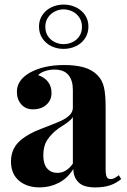

<svg xmlns="http://www.w3.org/2000/svg" viewBox="-20 -817 558 844"><path d="M28.8 0ZM368.7 -700.2Q368.7 -670.9 353.8 -648.4Q338.9 -626 313.7 -614Q288.6 -602.1 259.3 -602.1Q230.5 -602.1 205.8 -614Q181.2 -626 166.3 -648.4Q151.4 -670.9 151.4 -700.2Q151.4 -729 166.3 -751Q181.2 -772.9 205.8 -784.9Q230.5 -796.9 259.3 -796.9Q288.6 -796.9 313.7 -784.9Q338.9 -772.9 353.8 -751Q368.7 -729 368.7 -700.2ZM179.2 -699.2Q179.2 -674.8 190.9 -657.7Q202.6 -640.6 220.9 -631.8Q239.3 -623 259.3 -623Q279.8 -623 298.3 -631.6Q316.9 -640.1 328.6 -657.5Q340.3 -674.8 340.3 -699.2Q340.3 -722.7 328.6 -740.2Q316.9 -757.8 298.1 -766.8Q279.3 -775.9 259.3 -775.9Q239.7 -775.9 221.2 -766.6Q202.6 -757.3 190.9 -740Q179.2 -722.7 179.2 -699.2ZM408.7 -486.3Q429.7 -464.8 437 -433.3Q444.3 -401.9 444.3 -346.2V-74.2Q444.3 -49.8 449 -39.8Q453.6 -29.8 465.8 -29.8Q475.1 -29.8 483.4 -34.2Q491.7 -38.6 502.4 -46.9L512.7 -29.8Q489.3 -10.7 462.4 -2Q435.5 6.8 398.4 6.8Q347.2 6.8 325 -15.6Q302.7 -38.1 302.2 -74.2Q277.8 -33.7 238.5 -13.4Q199.2 6.8 154.8 6.8Q97.7 6.8 63 -23.2Q28.3 -53.2 28.3 -106.9Q28.3 -159.2 62.5 -193.1Q96.7 -227.1 168.9 -253.9Q176.3 -256.3 181.2 -258.8Q224.6 -274.9 247.8 -285.6Q271 -296.4 285.6 -310.5Q300.3 -324.7 300.3 -343.8V-421.9Q300.3 -463.4 280.8 -487.3Q261.2 -511.2 218.8 -511.2Q199.2 -511.2 179.7 -505.1Q160.2 -499 147.5 -486.8Q175.3 -477.5 190.9 -457.5Q206.5 -437.5 206.5 -408.2Q206.5 -377 184.1 -356.7Q161.6 -336.4 125 -336.4Q92.8 -336.4 73.5 -358.2Q54.2 -379.9 54.2 -413.6Q54.2 -464.4 110.4 -497.1Q171.4 -531.2 262.2 -531.2Q313 -531.2 349.1 -520.8Q385.3 -510.3 408.7 -486.3ZM238.3 -253.4Q206.5 -230 188.5 -202.9Q170.4 -175.8 170.4 -134.8Q170.4 -95.2 187.5 -76.2Q204.6 -57.1 232.9 -57.1Q271.5 -57.1 300.3 -97.7V-302.7Q293.9 -292 280 -281.2Q266.1 -270.5 238.3 -253.4Z"/></svg>

Font: TypoPRO Playfair Display
Style: Bold
Weight: 700
Designer: Claus Eggers Sørensen
Foundry: Claus Eggers Sørensen
Version: Version 1.004;PS 001.004;hotconv 1.0.70;makeotf.lib2.5.58329